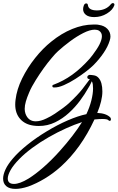

<svg xmlns="http://www.w3.org/2000/svg" viewBox="-65 -848 757 1236"><path d="M35 368Q-4 368 -24.5 350.5Q-45 333 -45 302Q-45 276 -29.5 242.5Q-14 209 19 171Q54 130 110.5 84.5Q167 39 235 -2Q304 -44 371 -73Q438 -102 491 -113Q512 -157 523 -201Q534 -245 534 -278Q534 -292 532.5 -304Q531 -316 526 -325L518 -308Q514 -298 503 -281Q482 -243 450.5 -200.5Q419 -158 378.5 -121Q338 -84 289.5 -60.5Q241 -37 185 -37Q178 -37 169.5 -37.5Q161 -38 153 -39Q97 -46 65 -82Q33 -118 33 -175Q33 -182 33.5 -190Q34 -198 35 -205Q43 -273 77.5 -343Q112 -413 161.5 -475Q211 -537 265 -580Q330 -633 400 -661.5Q470 -690 535 -690Q544 -690 553 -690Q562 -690 571 -688Q606 -683 626 -662.5Q646 -642 646 -613Q646 -601 641 -586Q630 -549 602 -507.5Q574 -466 536 -428Q520 -412 489 -388Q458 -364 420.5 -340Q383 -316 346.5 -300Q310 -284 284 -285H282Q272 -285 272 -294Q272 -301 278 -302Q343 -326 400 -367Q457 -408 513 -471Q520 -479 532 -495Q544 -511 556 -529Q568 -547 575 -561Q583 -577 587 -590.5Q591 -604 591 -615Q591 -638 573 -650Q562 -657 545 -657Q514 -657 471.5 -635.5Q429 -614 386 -582Q343 -550 309 -519Q292 -504 268 -475Q216 -414 165 -332Q152 -311 141 -291Q130 -271 122 -251Q109 -221 101.5 -195Q94 -169 94 -147Q94 -131 99 -116Q117 -67 165 -67Q197 -67 235 -86Q261 -98 289 -116.5Q317 -135 341 -153Q365 -171 378 -183Q435 -236 465.5 -275Q496 -314 513 -338Q512 -338 511.5 -338.5Q511 -339 510 -339Q497 -340 497 -351Q497 -362 511 -366Q522 -366 540 -363Q558 -360 570 -346Q594 -319 594 -259Q594 -201 561 -121Q618 -119 645 -92Q649 -87 649 -80Q649 -70 641 -70Q637 -70 633 -74Q627 -82 594 -82Q575 -82 543 -79Q457 107 326 225Q277 269 223 301.5Q169 334 116 353Q70 368 35 368ZM25 336Q62 336 118 302Q163 274 215 228.5Q267 183 319 125Q364 75 401.5 26Q439 -23 463 -62Q416 -47 360.5 -22Q305 3 249 35Q193 67 143.5 103.5Q94 140 59 176Q20 216 2.5 248Q-15 280 -15 301Q-15 336 25 336ZM542 -738Q506 -738 488 -752.5Q470 -767 470 -789Q470 -800 474 -811Q479 -826 490 -826Q500 -826 501 -814Q506 -781 559 -781Q587 -781 610 -791Q633 -801 648 -820Q654 -828 662 -828Q667 -828 670 -824Q673 -820 671 -814Q661 -784 623.5 -761Q586 -738 542 -738Z"/></svg>

Font: Birthstone Bounce Medium
Style: Regular
Weight: 500
Designer: Robert E. Leuschke
Foundry: Rob Leuschke
Version: Version 1.010; ttfautohint (v1.8.3)